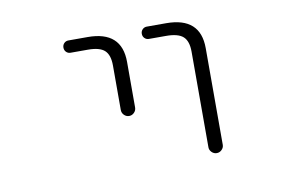

<svg xmlns="http://www.w3.org/2000/svg" viewBox="-61 -651 1122 735"><g transform="rotate(-10 500.0 -283.5)"><path d="M242.2 -497.1Q232.4 -497.1 225.6 -503.9Q218.8 -510.7 218.8 -521Q218.8 -531.2 225.6 -538.1Q232.4 -544.9 242.2 -544.9H317.4Q449.2 -544.9 449.2 -424.8V-248Q449.2 -236.3 440.9 -228Q432.6 -219.7 421.4 -219.7Q410.2 -219.7 401.9 -228Q393.6 -236.3 393.6 -248V-420.9Q393.6 -461.9 374.5 -479.5Q355.5 -497.1 309.6 -497.1ZM546.9 -497.1Q537.1 -497.1 530.3 -503.9Q523.4 -510.7 523.4 -521Q523.4 -531.2 530.3 -538.1Q537.1 -544.9 546.9 -544.9H622.1Q754.9 -544.9 754.9 -424.8V-48.8Q754.9 -38.1 746.6 -29.8Q738.3 -21.5 727.1 -21.5Q715.8 -21.5 707.5 -29.8Q699.2 -38.1 699.2 -48.8V-420.9Q699.2 -461.9 679.7 -479.5Q660.2 -497.1 613.3 -497.1Z"/></g></svg>

Font: Rounded-X Mgen+ 2m light
Style: Regular
Weight: 200
Designer: [Source Han Sans]
Ryoko NISHIZUKA  (kana & ideographs); Paul D. Hunt (Latin, Greek & Cyrillic); Wenlong ZHANG  (bopomofo
Version: Version 1.059.20150602